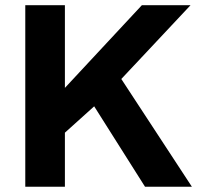

<svg xmlns="http://www.w3.org/2000/svg" viewBox="-20 -706 765 726"><path d="M75.6 0V-686.4H225.4V-373.7L516.5 -686.4H700.5L438.7 -407.3L705.5 0H528.3L336.1 -304L225.4 -204.3V0Z"/></svg>

Font: Archivo Variable SemiBold
Style: Regular
Weight: 600
Designer: Hector Gatti
Foundry: Omnibus-Type
Version: Version 2.001